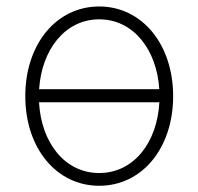

<svg xmlns="http://www.w3.org/2000/svg" viewBox="-20 -574 624 605"><path d="M292.6 11.4C427.6 11.4 525.6 -107.2 525.6 -271C525.6 -434.7 427.2 -553.6 292.6 -553.6C157.7 -553.6 59.7 -435 59.7 -271C59.7 -107.2 157.7 11.4 292.6 11.4ZM292.6 -28.8C183.2 -28.8 109.7 -125.7 103 -251.8H482.2C475.5 -125.7 402 -28.8 292.6 -28.8ZM103.3 -293C111.2 -417.3 185 -513.1 292.6 -513.1C400.6 -513.1 474.1 -417.3 481.9 -293Z"/></svg>

Font: Karasuma Gothic
Style: Thin
Weight: 200
Designer: Rasmus Andersson / Ryoko Ishizuka
Foundry: rsms
Version: Version 1.00